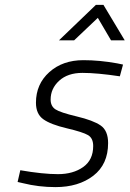

<svg xmlns="http://www.w3.org/2000/svg" viewBox="-20 -755 530 785"><path d="M470 -443Q377 -457 317 -457Q257 -457 222 -425Q187 -393 187 -348Q187 -321 206.5 -308Q226 -295 293.5 -279Q361 -263 391.5 -242Q422 -221 422 -170Q422 -83 361.5 -36.5Q301 10 207 10Q138 10 74 -6L52 -11L63 -59Q155 -43 217 -43Q279 -43 320 -72Q361 -101 361 -158Q361 -190 340 -202.5Q319 -215 253 -230.5Q187 -246 157 -267.5Q127 -289 127 -335Q127 -411 181.5 -460Q236 -509 321 -509Q387 -509 459 -496L483 -491ZM221 -590 372 -735H403L490 -590H434L380 -682L283 -590Z"/></svg>

Font: Titillium Web Light
Style: Italic
Weight: 300
Italic angle: -13°
Version: Version 1.002;PS 57.000;hotconv 1.0.70;makeotf.lib2.5.55311